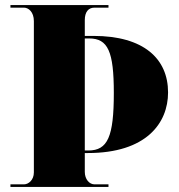

<svg xmlns="http://www.w3.org/2000/svg" viewBox="-20 -734 703 754"><path d="M21 0H406V-10H351C331 -10 313 -30 313 -59V-133H325C554 -133 640 -250 640 -371C640 -503 545 -593 347 -593H313V-655C313 -687 327 -704 351 -704H406V-714H21V-704H74C92 -704 113 -687 113 -651V-57C113 -27 92 -10 74 -10H21ZM327 -143H313V-583H330C404 -583 427 -532 427 -369C427 -197 403 -143 327 -143Z"/></svg>

Font: Noto Serif Display Black
Style: Regular
Weight: 900
Designer: Monotype Design Team
Foundry: Monotype Imaging Inc.
Version: Version 2.009